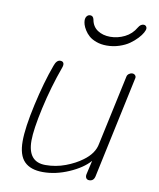

<svg xmlns="http://www.w3.org/2000/svg" viewBox="-82 -781 707 852"><g transform="rotate(10 272.0 -355.0)"><path d="M350.1 -596.2Q324.2 -596.2 303.5 -603.8Q282.7 -611.3 270.3 -622.3Q257.8 -633.3 249.5 -646.7Q241.2 -660.2 238 -670.9Q234.9 -681.6 234.9 -689.9Q234.9 -701.2 240.7 -708.5Q246.6 -715.8 255.9 -715.8Q269.5 -715.8 272.9 -699.2Q278.3 -668.5 302 -652.8Q325.7 -637.2 358.9 -637.2Q392.6 -637.2 423.8 -652.6Q455.1 -668 473.1 -699.2Q482.9 -715.8 497.1 -715.8Q502.9 -715.8 507.1 -711.7Q511.2 -707.5 511.2 -701.2Q511.2 -694.3 504.6 -682.1Q498 -669.9 484.1 -655Q470.2 -640.1 451.7 -627Q433.1 -613.8 406.2 -605Q379.4 -596.2 350.1 -596.2ZM168.9 5.9Q113.3 5.9 85.2 -22.5Q57.1 -50.8 57.1 -113.8Q57.1 -174.3 80.8 -280.8Q104.5 -387.2 133.8 -466.8Q143.1 -494.1 160.2 -494.1Q170.9 -494.1 174.6 -486.8Q178.2 -479.5 173.8 -466.8Q139.2 -371.6 117.2 -272.2Q95.2 -172.9 95.2 -123Q95.2 -26.9 174.8 -26.9Q221.7 -26.9 264.9 -43.2Q308.1 -59.6 337.9 -82Q385.3 -116.2 393.1 -161.1L460.9 -476.1Q462.4 -483.4 469.5 -488.8Q476.6 -494.1 484.9 -494.1Q492.2 -494.1 497.3 -488.8Q502.4 -483.4 501 -476.1L402.8 -16.1Q397.9 5.9 377.9 5.9Q368.2 5.9 363.8 -1.2Q359.4 -8.3 361.8 -19L376 -81.1Q344.7 -45.4 285.6 -19.8Q226.6 5.9 168.9 5.9Z"/></g></svg>

Font: Comic Neue Light
Style: Italic
Weight: 300
Italic angle: -12°
Designer: Craig Rozynski
Foundry: Craig Rozynski
Version: Version 2.003;hotconv 1.0.109;makeotfexe 2.5.65596